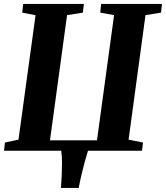

<svg xmlns="http://www.w3.org/2000/svg" viewBox="-22 -763 840 972"><path d="M286.5 188.5Q289 158 290.5 125.2Q292 92.5 292 60.2Q292 28 288 0H-1.5L3 -41.5L71.5 -56L158 -686L90.5 -699L95.5 -743H402.5L397.5 -699L317.5 -686.5L231 -52.5H469L555.5 -686.5L485.5 -699L490 -743H798L793 -699L714.5 -686.5L629 -56L702 -41.5L697 0H423.5Q414.5 28.5 406 60Q397.5 91.5 390 123.8Q382.5 156 376.5 188.5Z"/></svg>

Font: Merriweather 48pt ExtraBold
Style: Italic
Weight: 800
Italic angle: -7.8°
Version: Version 2.101